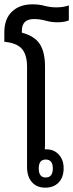

<svg xmlns="http://www.w3.org/2000/svg" viewBox="-22 -860 338 887"><path d="M187 7Q148 7 125.5 -18.5Q103 -44 103 -88V-551Q103 -608 78.5 -635Q54 -662 -2 -667V-711Q-2 -773 33.5 -806.5Q69 -840 128 -840Q159 -840 184.5 -833Q210 -826 238 -826Q271 -826 296 -835V-766Q288 -762 274 -759.5Q260 -757 243 -757Q216 -757 189 -764.5Q162 -772 135 -772Q79 -772 79 -718V-709Q137 -694 161.5 -657Q186 -620 186 -551V-190Q186 -180 185 -170Q189 -170 193 -170Q228 -170 250 -145.5Q272 -121 272 -83Q272 -41 249 -17Q226 7 187 7ZM189 -40Q222 -40 222 -82Q222 -123 189 -123Q157 -123 157 -82Q157 -40 189 -40Z"/></svg>

Font: Noto Sans Thai Looped UI Narrow
Style: Regular
Weight: 400
Width: 4
Designer: Cadson Demak Team
Foundry: Cadson Demak Co., Ltd.
Version: Version 1.000